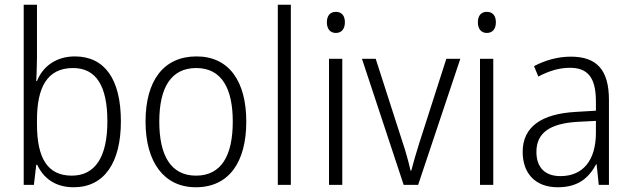

<svg xmlns="http://www.w3.org/2000/svg" viewBox="-20 -780 2665 810"><path d="M136 -536V-760H80V0H123L133 -85H137C163 -29 212 10 291 10C420 10 490 -94 490 -268C490 -448 420 -542 296 -542C216 -542 160 -499 136 -438H133C134 -464 136 -504 136 -536ZM288 -493C386 -493 433 -417 433 -268C433 -117 381 -39 283 -39C181 -39 136 -112 136 -256V-274C136 -411 179 -493 288 -493Z M1019 -267C1019 -436 947 -542 809 -542C671 -542 594 -441 594 -267C594 -96 672 10 806 10C946 10 1019 -96 1019 -267ZM652 -267C652 -411 702 -493 808 -493C917 -493 962 -404 962 -267C962 -124 914 -39 807 -39C700 -39 652 -125 652 -267Z M1207 0V-760H1152V0Z M1397 -730C1372 -730 1359 -713 1359 -686C1359 -658 1373 -641 1397 -641C1421 -641 1435 -658 1435 -686C1435 -713 1422 -730 1397 -730ZM1424 -532H1368V0H1424Z M1683 0H1744L1922 -532H1863L1749 -177C1736 -135 1723 -92 1715 -60H1712C1704 -96 1692 -140 1678 -181L1565 -532H1507Z M2034 -730C2009 -730 1996 -713 1996 -686C1996 -658 2010 -641 2034 -641C2058 -641 2072 -658 2072 -686C2072 -713 2059 -730 2034 -730ZM2061 -532H2005V0H2061Z M2388 -541C2332 -541 2278 -525 2233 -501L2251 -457C2296 -481 2340 -494 2384 -494C2458 -494 2494 -455 2494 -352V-313L2410 -308C2264 -300 2185 -245 2185 -139C2185 -49 2238 10 2333 10C2420 10 2464 -30 2495 -87H2497L2506 0H2549V-358C2549 -485 2498 -541 2388 -541ZM2416 -266 2494 -270V-217C2493 -105 2441 -37 2344 -37C2281 -37 2243 -72 2243 -139C2243 -219 2299 -259 2416 -266Z"/></svg>

Font: Noto Sans SemiCondensed Light
Style: Regular
Weight: 300
Width: 4
Designer: Monotype Design Team
Foundry: Monotype Imaging Inc.
Version: Version 2.013